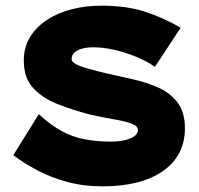

<svg xmlns="http://www.w3.org/2000/svg" viewBox="-20 -575 702 678"><path d="M342 83Q274 83 216 67Q158 51 111 26Q64 1 27 -27L117 -172Q159 -133 198 -112Q237 -91 279.5 -83Q322 -75 372 -75Q415 -75 441 -86.5Q467 -98 467 -116Q467 -131 442 -139.5Q417 -148 378 -154.5Q339 -161 296 -171Q235 -187 182 -208Q129 -229 96.5 -265Q64 -301 64 -361Q64 -409 87 -445.5Q110 -482 148.5 -506.5Q187 -531 236 -543Q285 -555 337 -555Q427 -555 492.5 -533.5Q558 -512 618 -477L527 -339Q497 -360 458.5 -375.5Q420 -391 381.5 -399.5Q343 -408 310 -408Q274 -408 253.5 -397Q233 -386 233 -366Q233 -354 258.5 -343.5Q284 -333 356 -316Q399 -306 447 -295.5Q495 -285 537.5 -266.5Q580 -248 606.5 -213.5Q633 -179 633 -122Q633 -26 556 28.5Q479 83 342 83Z"/></svg>

Font: Mochiy Pop P One
Style: Regular
Weight: 400
Designer: FONTDASU
Foundry: FONTDASU / Google Inc. / Adobe
Version: Version 2.000